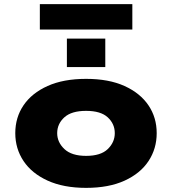

<svg xmlns="http://www.w3.org/2000/svg" viewBox="-20 -899 833 930"><path d="M397 11Q288 11 211 -24Q134 -59 94 -119Q54 -179 54 -254Q54 -330 94 -389Q134 -448 210.5 -482.5Q287 -517 397 -517Q507 -517 583 -482.5Q659 -448 699 -389Q739 -330 739 -254Q739 -179 699.5 -119Q660 -59 583.5 -24Q507 11 397 11ZM397 -144Q468 -144 502 -177Q536 -210 536 -254Q536 -299 502 -330.5Q468 -362 397 -362Q326 -362 291.5 -330.5Q257 -299 257 -254Q257 -210 292 -177Q327 -144 397 -144ZM173 -756V-879H621V-756ZM304 -574V-712H490V-574Z"/></svg>

Font: Nunito Sans 7pt Expanded Black
Style: Regular
Weight: 900
Width: 7
Designer: Vernon Adams
Foundry: Vernon Adams
Version: Version 3.101;gftools[0.9.27]